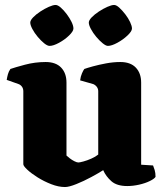

<svg xmlns="http://www.w3.org/2000/svg" viewBox="-20 -750 662 774"><path d="M242 4Q216 4 186.5 -7.5Q157 -19 131.5 -35Q106 -51 90 -66Q74 -81 74 -88V-382Q74 -393 68.5 -400.5Q63 -408 55 -411L7 -428Q9 -440 12 -451Q15 -462 22 -472Q39 -478 80 -489Q121 -500 164 -500Q205 -500 226.5 -477.5Q248 -455 248 -417V-123Q252 -119 261 -112Q270 -105 280 -100Q290 -95 296 -95Q301 -95 316 -99Q331 -103 348 -110.5Q365 -118 376 -127V-382Q376 -392 370.5 -399.5Q365 -407 356 -411L303 -426Q305 -442 310.5 -454.5Q316 -467 320 -472Q331 -476 354.5 -482.5Q378 -489 407.5 -494.5Q437 -500 465 -500Q506 -500 527.5 -477.5Q549 -455 549 -417V-86L597 -83Q600 -76 603.5 -64.5Q607 -53 607 -37Q602 -29 583.5 -20Q565 -11 540.5 -5.5Q516 0 493 0Q451 0 429 -19.5Q407 -39 396 -64Q379 -53 348.5 -36.5Q318 -20 288 -8Q258 4 242 4ZM415 -565Q407 -565 394 -575.5Q381 -586 368 -601.5Q355 -617 346.5 -633Q338 -649 338 -659Q338 -668 349.5 -680Q361 -692 378.5 -703.5Q396 -715 413 -722.5Q430 -730 440 -730Q449 -730 461 -719Q473 -708 485 -692.5Q497 -677 504.5 -661Q512 -645 512 -635Q512 -624 494 -607Q476 -590 453 -577.5Q430 -565 415 -565ZM180 -565Q171 -565 158 -575.5Q145 -586 132 -601.5Q119 -617 110.5 -633Q102 -649 102 -659Q102 -668 113.5 -680Q125 -692 142.5 -703.5Q160 -715 177 -722.5Q194 -730 204 -730Q213 -730 225 -719.5Q237 -709 249 -693Q261 -677 268.5 -661.5Q276 -646 276 -635Q276 -624 258.5 -607Q241 -590 218 -577.5Q195 -565 180 -565Z"/></svg>

Font: Texturina Medium 12pt Black
Style: Regular
Weight: 900
Version: Version 1.002